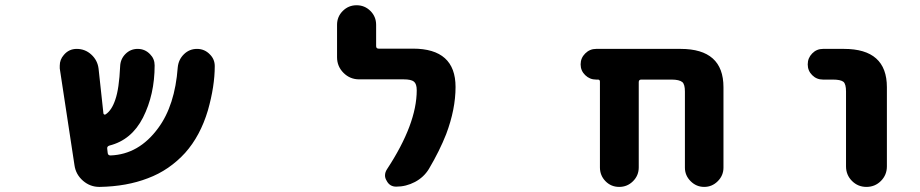

<svg xmlns="http://www.w3.org/2000/svg" viewBox="-20 -737 3540 739"><path d="M364.3 -17.6Q363.3 -17.6 362.3 -17.6Q327.1 -17.6 299.8 -41Q271.5 -65.4 266.6 -101.6L210 -473.6Q210 -478.5 210 -484.4Q210 -507.8 225.6 -525.4Q245.1 -548.8 275.4 -548.8Q307.6 -548.8 331.5 -526.9Q355.5 -504.9 359.4 -472.7L377.9 -301.8Q377.9 -297.9 380.9 -296.4Q383.8 -294.9 386.7 -296.9Q410.2 -312.5 423.8 -353.5Q438.5 -395.5 442.4 -481.4Q443.4 -509.8 462.9 -529.3Q482.4 -548.8 509.8 -548.8Q538.1 -548.8 557.6 -528.3Q575.2 -510.7 575.2 -485.4Q575.2 -373 530.3 -284.2Q486.3 -198.2 401.4 -176.8Q391.6 -173.8 392.6 -165L394.5 -148.4Q395.5 -138.7 405.3 -138.7Q514.6 -142.6 588.9 -244.1Q653.3 -331.1 664.1 -477.5Q667 -507.8 688 -528.3Q709 -548.8 738.3 -548.8Q767.6 -548.8 788.1 -527.3Q806.6 -508.8 806.6 -482.4Q806.6 -405.3 780.3 -312.5Q751 -213.9 692.4 -148.4Q663.1 -116.2 627 -91.3Q590.8 -66.4 548.8 -50.8Q467.8 -19.5 364.3 -17.6Z M1504.9 -18.6Q1479.5 -18.6 1467.8 -42Q1461.9 -51.8 1461.9 -61.5Q1461.9 -74.2 1469.7 -85.9Q1584 -259.8 1584 -389.6Q1584 -414.1 1573.2 -422.9Q1562.5 -431.6 1533.2 -431.6H1362.3Q1327.1 -431.6 1302.2 -456.5Q1277.3 -481.4 1277.3 -516.6V-641.6Q1277.3 -672.9 1299.3 -694.8Q1321.3 -716.8 1352.5 -716.8Q1383.8 -716.8 1405.8 -694.8Q1427.7 -672.9 1427.7 -641.6V-559.6Q1427.7 -549.8 1437.5 -549.8H1569.3Q1733.4 -549.8 1733.4 -402.3Q1733.4 -316.4 1697.3 -220.7Q1671.9 -156.2 1630.9 -86.9Q1611.3 -54.7 1577.1 -36.6Q1543 -18.6 1504.9 -18.6Z M2616.2 -91.8V-384.8Q2616.2 -412.1 2606.4 -420.9Q2594.7 -430.7 2564.5 -430.7H2448.2Q2438.5 -430.7 2438.5 -420.9V-92.8Q2438.5 -61.5 2416.5 -39.6Q2394.5 -17.6 2363.3 -17.6Q2332 -17.6 2310.5 -39.6Q2289.1 -61.5 2289.1 -92.8V-422.9Q2289.1 -430.7 2281.2 -430.7H2274.4Q2250 -430.7 2232.4 -447.8Q2214.8 -464.8 2214.8 -489.3Q2214.8 -513.7 2232.4 -531.2Q2250 -548.8 2274.4 -548.8H2599.6Q2764.6 -548.8 2764.6 -401.4V-91.8Q2764.6 -61.5 2742.7 -39.6Q2720.7 -17.6 2690.4 -17.6Q2660.2 -17.6 2638.2 -39.6Q2616.2 -61.5 2616.2 -91.8Z M3236.3 -96.7V-384.8Q3236.3 -413.1 3226.6 -421.9Q3215.8 -430.7 3185.5 -430.7H3147.5Q3123 -430.7 3106 -447.8Q3088.9 -464.8 3088.9 -489.3Q3088.9 -513.7 3106 -531.2Q3123 -548.8 3147.5 -548.8H3228.5Q3393.6 -548.8 3393.6 -401.4V-96.7Q3393.6 -63.5 3370.6 -40.5Q3347.7 -17.6 3314.9 -17.6Q3282.2 -17.6 3259.3 -40.5Q3236.3 -63.5 3236.3 -96.7Z"/></svg>

Font: Rounded-X Mgen+ 1m bold
Style: Bold
Weight: 700
Designer: [Source Han Sans]
Ryoko NISHIZUKA  (kana & ideographs); Paul D. Hunt (Latin, Greek & Cyrillic); Wenlong ZHANG  (bopomofo
Version: Version 1.059.20150602